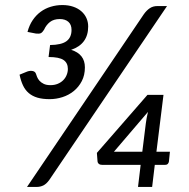

<svg xmlns="http://www.w3.org/2000/svg" viewBox="-20 -741 748 761"><path d="M57.5 0ZM175.5 -28Q164 -12 151.8 -6Q139.5 0 124.5 0H87L550 -684.5Q561 -700 573.8 -708.5Q586.5 -717 604 -717H642ZM227 -721Q251 -721 270 -714.5Q289 -708 302.2 -696.5Q315.5 -685 322.5 -669.5Q329.5 -654 329.5 -636Q329.5 -566.5 262 -543.5Q316.5 -526.5 316.5 -474Q316.5 -443 304.2 -419.5Q292 -396 272.2 -380Q252.5 -364 227.5 -356Q202.5 -348 176.5 -348Q148.5 -348 128.2 -354Q108 -360 93.8 -372.2Q79.5 -384.5 71 -402.8Q62.5 -421 57.5 -445L88 -457.5Q99.5 -461.5 109.5 -459.5Q119.5 -457.5 122.5 -448.5Q124 -443.5 127 -436Q130 -428.5 136.2 -421.2Q142.5 -414 153 -408.8Q163.5 -403.5 180 -403.5Q196 -403.5 208.8 -408.8Q221.5 -414 230.5 -423Q239.5 -432 244.2 -443.8Q249 -455.5 249 -468Q249 -491.5 231.8 -503.2Q214.5 -515 172.5 -515L178.5 -562.5Q223.5 -563 243.5 -577.8Q263.5 -592.5 263.5 -622.5Q263.5 -643.5 251 -654.5Q238.5 -665.5 217 -665.5Q193 -665.5 178 -653.8Q163 -642 154.5 -623Q148 -612.5 141.8 -609.5Q135.5 -606.5 122.5 -608L89 -614.5Q96 -641 109.5 -661Q123 -681 141 -694.2Q159 -707.5 181 -714.2Q203 -721 227 -721ZM600 -139.5H653.5L649.5 -100.5Q648.5 -95 644.8 -91.2Q641 -87.5 634 -87.5H593.5L583 0H527L537.5 -87.5H385.5Q376.5 -87.5 371.8 -91.5Q367 -95.5 366.5 -102L364 -135L564.5 -365H628ZM558 -252Q560.5 -272 566.5 -297.5L431.5 -139.5H544Z"/></svg>

Font: Lato Medium
Style: Italic
Weight: 500
Italic angle: -7°
Designer: Lukasz Dziedzic
Foundry: tyPoland Lukasz Dziedzic
Version: Version 2.006; 2014-01-15